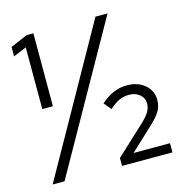

<svg xmlns="http://www.w3.org/2000/svg" viewBox="-104 -795 845 890"><g transform="rotate(-15 318.5 -350.0)"><path d="M84 -350V-646L21 -620V-665L103 -700H135V-350ZM40 0 433 -700H491L97 0ZM373 0V-38L513 -168Q539 -193 549.5 -211Q560 -229 560 -250Q560 -276 540 -293Q520 -310 489 -310Q465 -310 443.5 -301Q422 -292 394 -267L365 -302Q394 -328 425 -341.5Q456 -355 490 -355Q543 -355 576.5 -326.5Q610 -298 610 -254Q610 -224 596 -200Q582 -176 547 -144L440 -44H615V0Z"/></g></svg>

Font: Red Hat Text VF
Style: Regular
Weight: 400
Designer: Pentagram, MCKL
Foundry: Pentagram, MCKL
Version: Version 1.023